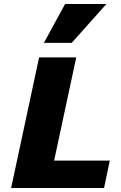

<svg xmlns="http://www.w3.org/2000/svg" viewBox="-20 -947 611 967"><path d="M36 0 177 -658H364L223 0ZM95 0 124 -138H533L504 0ZM201 -731 308 -927H516L341 -731Z"/></svg>

Font: Ysabeau Office Black
Style: Italic
Weight: 900
Italic angle: -12°
Designer: Christian Thalmann (Catharsis Fonts)
Version: Version 2.001;gftools[0.9.30]; featfreeze: tnum,lnum,ss02